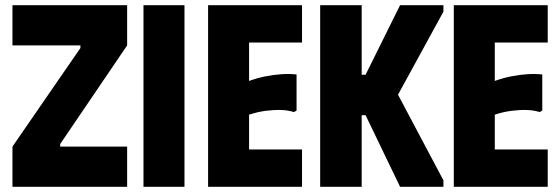

<svg xmlns="http://www.w3.org/2000/svg" viewBox="-20 -720 2156 740"><path d="M470 -545 212 -165V-155H470V0H28V-155L290 -535V-545H28V-700H470Z M533 -700H691V0H533Z M1144 -700V-556H940V-408Q970 -419 1002 -425.5Q1034 -432 1065 -434Q1096 -436 1123 -433V-294L1113 -288Q1092 -295 1064.5 -296Q1037 -297 1005 -293Q973 -289 940 -278V-144H1144V0H782V-700Z M1214 0V-700H1374V-432H1389L1522 -700H1689V-675L1514 -355L1689 -25V0H1522L1389 -276H1374V0Z M2091 -700V-556H1887V-408Q1917 -419 1949 -425.5Q1981 -432 2012 -434Q2043 -436 2070 -433V-294L2060 -288Q2039 -295 2011.5 -296Q1984 -297 1952 -293Q1920 -289 1887 -278V-144H2091V0H1729V-700Z"/></svg>

Font: Phudu Light
Style: Bold
Weight: 700
Version: Version 1.005;gftools[0.9.23]